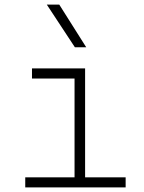

<svg xmlns="http://www.w3.org/2000/svg" viewBox="-20 -815 626 835"><path d="M89.8 0V-43.9H304.2V-473.6H119.1V-517.6H350.1V-43.9H526.4V0ZM305.7 -609.4 183.6 -794.9H237.8L355 -609.4Z"/></svg>

Font: Caskaydia Cove ExtraLight
Style: Regular
Weight: 200
Monospace: yes
Designer: Aaron Bell
Foundry: Saja Typeworks
Version: Version 4.300; ttfautohint (v1.8.3)